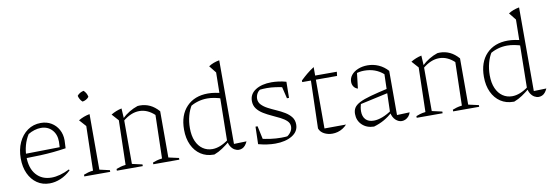

<svg xmlns="http://www.w3.org/2000/svg" viewBox="-56 -1154 4498 1562"><g transform="rotate(-10 2192.5 -373.0)"><path d="M254 7Q195 7 150.5 -23.5Q106 -54 81 -108Q56 -162 56 -233Q56 -307 82.5 -365Q109 -423 156.5 -456.5Q204 -490 266 -490Q315 -490 352.5 -467.5Q390 -445 411.5 -406Q433 -367 433 -317L430 -252Q377 -244 326.5 -239Q276 -234 217.5 -231.5Q159 -229 83 -228V-264L384 -269L386 -315Q386 -375 351 -412.5Q316 -450 260 -450Q234 -450 206 -441.5Q178 -433 154 -418Q129 -378 116.5 -332.5Q104 -287 104 -241Q104 -144 151 -90.5Q198 -37 277 -37Q345 -37 427 -78L430 -69Q390 -31 344.5 -12Q299 7 254 7Z M540 0V-14Q557 -21 576.5 -26.5Q596 -32 618 -34L627 -401L577 -457Q599 -470 621.5 -478.5Q644 -487 670 -492V-33L754 -14V0ZM655 -687Q667 -676 675 -661.5Q683 -647 685 -632Q676 -620 661.5 -612Q647 -604 632 -602Q620 -612 612 -626.5Q604 -641 601 -655Q611 -668 625.5 -676Q640 -684 655 -687Z M809 0V-14Q824 -20 842 -25.5Q860 -31 887 -34L896 -401L846 -457Q887 -482 934 -492L939 -406V-33L1023 -14V0ZM1110 0V-14Q1125 -20 1143.5 -25.5Q1162 -31 1188 -34L1197 -392L1240 -415V-33L1325 -14V0ZM934 -388 933 -408Q963 -437 996.5 -457Q1030 -477 1066 -489Q1071 -489 1075.5 -489.5Q1080 -490 1084 -490Q1129 -490 1167.5 -472Q1206 -454 1240 -415L1197 -392Q1139 -446 1072 -446Q1003 -446 934 -388Z M1607 8Q1547 8 1501.5 -22Q1456 -52 1430.5 -106.5Q1405 -161 1405 -233Q1405 -354 1470.5 -422Q1536 -490 1647 -490Q1675 -490 1706 -485Q1737 -480 1770 -471L1759 -428Q1690 -451 1635 -451Q1594 -451 1557 -440Q1520 -429 1484 -408L1504 -424Q1480 -387 1467 -338.5Q1454 -290 1454 -237Q1454 -174 1473.5 -129.5Q1493 -85 1527.5 -61.5Q1562 -38 1606 -38Q1637 -38 1671.5 -51.5Q1706 -65 1742 -92V-72Q1714 -49 1682.5 -27.5Q1651 -6 1614 8Q1612 8 1610.5 8Q1609 8 1607 8ZM1817 5Q1799 5 1781.5 -5Q1764 -15 1751.5 -34.5Q1739 -54 1734 -81L1743 -647L1696 -706Q1716 -719 1737 -727Q1758 -735 1785 -740V-49L1889 -52Q1881 -34 1870 -20.5Q1859 -7 1845 -1Q1831 5 1817 5ZM1759 -755 1758 -756H1759Z M2117 7Q2085 7 2050 2Q2015 -3 1978 -13L1995 -55Q2041 -44 2085.5 -38Q2130 -32 2172 -32Q2189 -32 2205.5 -33Q2222 -34 2238 -36L2205 -26Q2229 -34 2248 -57.5Q2267 -81 2267 -108Q2267 -135 2247 -154.5Q2227 -174 2195.5 -190Q2164 -206 2128.5 -222Q2093 -238 2061 -257.5Q2029 -277 2009 -303.5Q1989 -330 1989 -367Q1989 -425 2040 -457.5Q2091 -490 2172 -490Q2199 -490 2230 -486Q2261 -482 2293 -473L2281 -429Q2238 -439 2200.5 -444.5Q2163 -450 2127 -450Q2111 -450 2095 -449Q2079 -448 2061 -446L2082 -453Q2058 -443 2046 -422Q2034 -401 2034 -378Q2034 -349 2054 -328Q2074 -307 2105.5 -290.5Q2137 -274 2172.5 -258.5Q2208 -243 2239.5 -224Q2271 -205 2291 -179.5Q2311 -154 2311 -117Q2311 -59 2256.5 -26Q2202 7 2117 7ZM1978 -13 1982 -157H1999L2030 -13ZM2274 -340 2242 -473H2293L2291 -340Z M2532 -552V-482H2711L2707 -448H2532V-45L2710 -46Q2695 -29 2675 -16.5Q2655 -4 2633 2Q2611 8 2589 8Q2552 8 2521.5 -8Q2491 -24 2480 -54L2491 -448H2419V-461Q2445 -486 2472 -508.5Q2499 -531 2532 -552Z M3163 5Q3136 5 3112 -17Q3088 -39 3080 -81L3089 -395Q3025 -452 2931 -452Q2911 -452 2891 -448.5Q2871 -445 2850 -439L2872 -453L2856 -317Q2834 -324 2822.5 -341Q2811 -358 2811 -380Q2811 -411 2831 -436Q2851 -461 2886.5 -475.5Q2922 -490 2965 -490Q3013 -490 3056 -471Q3099 -452 3132 -415V-50L3237 -54Q3231 -34 3219 -21Q3207 -8 3192.5 -1.5Q3178 5 3163 5ZM2932 10Q2872 9 2834.5 -27Q2797 -63 2797 -118Q2797 -147 2810 -168Q2823 -189 2856.5 -206.5Q2890 -224 2950 -240.5Q3010 -257 3104 -278V-243L2844 -186L2860 -197Q2855 -181 2852 -163Q2849 -145 2849 -130Q2849 -87 2872 -62.5Q2895 -38 2939 -38Q2972 -38 3011.5 -53Q3051 -68 3094 -98V-81Q3057 -48 3018.5 -26Q2980 -4 2932 10Z M3286 0V-14Q3301 -20 3319 -25.5Q3337 -31 3364 -34L3373 -401L3323 -457Q3364 -482 3411 -492L3416 -406V-33L3500 -14V0ZM3587 0V-14Q3602 -20 3620.5 -25.5Q3639 -31 3665 -34L3674 -392L3717 -415V-33L3802 -14V0ZM3411 -388 3410 -408Q3440 -437 3473.5 -457Q3507 -477 3543 -489Q3548 -489 3552.5 -489.5Q3557 -490 3561 -490Q3606 -490 3644.5 -472Q3683 -454 3717 -415L3674 -392Q3616 -446 3549 -446Q3480 -446 3411 -388Z M4084 8Q4024 8 3978.5 -22Q3933 -52 3907.5 -106.5Q3882 -161 3882 -233Q3882 -354 3947.5 -422Q4013 -490 4124 -490Q4152 -490 4183 -485Q4214 -480 4247 -471L4236 -428Q4167 -451 4112 -451Q4071 -451 4034 -440Q3997 -429 3961 -408L3981 -424Q3957 -387 3944 -338.5Q3931 -290 3931 -237Q3931 -174 3950.5 -129.5Q3970 -85 4004.5 -61.5Q4039 -38 4083 -38Q4114 -38 4148.5 -51.5Q4183 -65 4219 -92V-72Q4191 -49 4159.5 -27.5Q4128 -6 4091 8Q4089 8 4087.5 8Q4086 8 4084 8ZM4294 5Q4276 5 4258.5 -5Q4241 -15 4228.5 -34.5Q4216 -54 4211 -81L4220 -647L4173 -706Q4193 -719 4214 -727Q4235 -735 4262 -740V-49L4366 -52Q4358 -34 4347 -20.5Q4336 -7 4322 -1Q4308 5 4294 5ZM4236 -755 4235 -756H4236Z"/></g></svg>

Font: Piazzolla Thin Thin
Style: Regular
Weight: 250
Version: Version 2.005